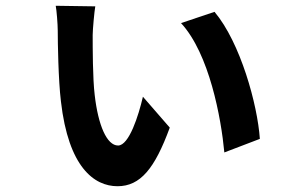

<svg xmlns="http://www.w3.org/2000/svg" viewBox="-20 -602 1040 665"><path d="M310 -580 173 -582C176 -568 180 -517 180 -496C180 -455 182 -325 191 -251C217 -23 306 43 387 43C466 43 516 -18 568 -160L475 -267C460 -202 427 -98 389 -98C350 -98 320 -168 308 -273C301 -330 301 -438 301 -481C301 -499 307 -564 310 -580ZM723 -561 607 -522C705 -416 746 -193 757 -74L880 -121C872 -239 813 -454 723 -561Z"/></svg>

Font: Source Han Sans KR
Style: Bold
Weight: 700
Designer: Ryoko NISHIZUKA 西塚涼子 (kana, bopomofo & ideographs); Paul D. Hunt (Latin, Greek & Cyrillic); Sandoll Communications 산돌커뮤니
Foundry: Adobe
Version: Version 2.004;hotconv 1.0.118;makeotfexe 2.5.65603